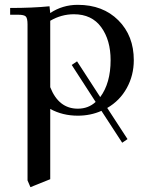

<svg xmlns="http://www.w3.org/2000/svg" viewBox="-20 -472 612 795"><path d="M22 -411V-439Q115 -439 185 -446L188 -418Q239 -452 302 -452Q406 -452 470 -388Q534 -324 534 -223Q534 -160 505 -107.5Q476 -55 424 -25L508 104L486 119L400 -13Q355 7 302 7Q239 7 188 -21V270L106 303L94 275V-371Q94 -396 87 -403.5Q80 -411 55 -411ZM188 -111Q223 -22 302 -22Q346 -22 376 -50L277 -203L299 -218L395 -70Q438 -128 438 -223Q438 -306 399 -359.5Q360 -413 286 -413Q234 -413 188 -386Z"/></svg>

Font: Dihjauti
Style: Bold
Weight: 700
Designer: T. Christopher White
Version: Version 3.0.0